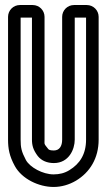

<svg xmlns="http://www.w3.org/2000/svg" viewBox="-20 -712 424 763"><path d="M322 -157C322 -99 297 -61 256 -36C237 -24 216 -19 193 -19C150 -19 99 -47 83 -76C65 -110 62 -126 62 -157V-642H107V-157C107 -134 112 -116 130 -92C145 -73 168 -64 194 -64C254 -64 277 -119 277 -157V-642H322ZM325 -692H274C248 -692 227 -671 227 -645V-157C227 -131 216 -114 194 -114C178 -114 173 -117 170 -122C154 -142 157 -138 157 -157V-645C157 -671 136 -692 110 -692H59C33 -692 12 -671 12 -645V-157C12 -122 17 -92 39 -52C67 -1 134 31 193 31C224 31 255 22 282 6C337 -27 372 -83 372 -157V-645C372 -671 351 -692 325 -692Z"/></svg>

Font: DIN Rundschrift
Style: EngKont
Weight: 400
Width: 3
Version: Version 1.027